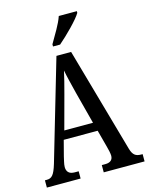

<svg xmlns="http://www.w3.org/2000/svg" viewBox="-135 -1015 852 1099"><g transform="rotate(-15 291.0 -465.5)"><path d="M246 -784V-771H288C337 -813 410 -886 430 -921V-931H323C308 -886 274 -833 246 -784ZM3 0H203V-43H179C145 -43 132 -61 132 -87C132 -105 140 -131 143 -147L167 -239H368L395 -138C400 -120 406 -95 406 -81C406 -57 391 -43 361 -43H340V0H582V-43H574C541 -43 525 -55 514 -92L338 -714H251L77 -120C58 -57 43 -43 14 -43H3ZM184 -290 238 -490C251 -538 263 -585 271 -622C278 -584 290 -538 304 -481L354 -290Z"/></g></svg>

Font: Noto Serif Devanagari ExtraCondensed Medium
Style: Regular
Weight: 500
Width: 2
Designer: Universal Thirst, Indian Type Foundry and the Monotype Design Team
Foundry: Monotype Imaging Inc.
Version: Version 2.004